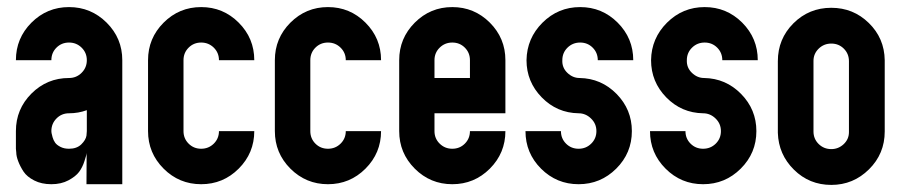

<svg xmlns="http://www.w3.org/2000/svg" viewBox="-20 -520 2550 542"><path d="M325.2 -350.1V0H224.1L224.6 -88.9Q224.6 -83.5 218.3 -64.9Q212.9 -47.9 203.4 -34.9Q193.8 -22 173.3 -11Q152.8 0 125 0Q97.2 0 76.7 -10.5Q56.2 -21 46.6 -35.4Q37.1 -49.8 31.5 -64.5Q25.9 -79.1 25.9 -89.8L24.9 -100.1V-149.9Q24.9 -211.9 68.8 -255.9Q112.8 -299.8 174.8 -299.8Q195.8 -299.8 210.4 -314.5Q225.1 -329.1 225.1 -350.1Q225.1 -371.1 210.4 -385.5Q195.8 -399.9 174.8 -399.9Q153.8 -399.9 139.4 -385.5Q125 -371.1 125 -350.1H24.9Q24.9 -412.1 68.8 -456.1Q112.8 -500 174.8 -500Q236.8 -500 281 -456.1Q325.2 -412.1 325.2 -350.1ZM174.8 -100.1Q196.8 -100.1 209.5 -112.5Q222.2 -125 224.1 -137.2L225.1 -149.9V-209Q201.2 -200.2 174.8 -200.2Q153.8 -200.2 139.4 -185.5Q125 -170.9 125 -149.9Q125 -147.9 125.5 -144.5Q126 -141.1 128.4 -132.6Q130.9 -124 135.5 -117.4Q140.1 -110.8 150.4 -105.5Q160.6 -100.1 174.8 -100.1Z M598.1 -149.9H697.8Q697.8 -87.9 653.8 -43.9Q609.9 0 547.9 0Q485.8 0 441.9 -43.9Q397.9 -87.9 397.9 -149.9V-350.1Q397.9 -412.1 441.9 -456.1Q485.8 -500 547.9 -500Q609.9 -500 653.8 -456.1Q697.8 -412.1 697.8 -350.1H598.1Q598.1 -371.1 583.5 -385.5Q568.8 -399.9 547.9 -399.9Q526.9 -399.9 512.5 -385.5Q498 -371.1 498 -350.1V-149.9Q498 -128.9 512.5 -114.5Q526.9 -100.1 547.9 -100.1Q568.8 -100.1 583.5 -114.5Q598.1 -128.9 598.1 -149.9Z M956.1 -149.9H1055.7Q1055.7 -87.9 1011.7 -43.9Q967.8 0 905.8 0Q843.8 0 799.8 -43.9Q755.9 -87.9 755.9 -149.9V-350.1Q755.9 -412.1 799.8 -456.1Q843.8 -500 905.8 -500Q967.8 -500 1011.7 -456.1Q1055.7 -412.1 1055.7 -350.1H956.1Q956.1 -371.1 941.4 -385.5Q926.8 -399.9 905.8 -399.9Q884.8 -399.9 870.4 -385.5Q856 -371.1 856 -350.1V-149.9Q856 -128.9 870.4 -114.5Q884.8 -100.1 905.8 -100.1Q926.8 -100.1 941.4 -114.5Q956.1 -128.9 956.1 -149.9Z M1406.7 -350.1V-299.8V-200.2H1306.6H1206.5V-149.9Q1206.5 -128.9 1221.2 -114.5Q1235.8 -100.1 1256.8 -100.1Q1277.8 -100.1 1292.2 -114.5Q1306.6 -128.9 1306.6 -149.9H1406.7Q1406.7 -87.9 1362.8 -43.9Q1318.8 0 1256.8 0Q1194.8 0 1150.9 -43.9Q1106.9 -87.9 1106.9 -149.9V-350.1Q1106.9 -412.1 1150.9 -456.1Q1194.8 -500 1256.8 -500Q1318.8 -500 1362.8 -456.1Q1406.7 -412.1 1406.7 -350.1ZM1206.5 -299.8H1306.6V-350.1Q1306.6 -371.1 1292.2 -385.5Q1277.8 -399.9 1256.8 -399.9Q1235.8 -399.9 1221.2 -385.5Q1206.5 -371.1 1206.5 -350.1Z M1767.6 -350.1H1667.5Q1667.5 -371.1 1653.1 -385.5Q1638.7 -399.9 1617.7 -399.9Q1596.7 -399.9 1582 -385.5Q1567.4 -371.1 1567.4 -350.1Q1566.4 -329.1 1581.5 -314.5Q1596.7 -299.8 1616.2 -299.8Q1677.2 -298.8 1720.5 -254.9Q1763.7 -210.9 1763.7 -149.9Q1763.7 -87.9 1719.5 -43.9Q1675.3 0 1613.3 0Q1551.3 0 1507.3 -43.9Q1463.4 -87.9 1463.4 -149.9H1563.5Q1563.5 -128.9 1577.9 -114.5Q1592.3 -100.1 1613.3 -100.1Q1634.3 -100.1 1648.9 -114.5Q1663.6 -128.9 1663.6 -149.9Q1663.6 -170.9 1648.4 -185.5Q1633.3 -200.2 1613.3 -200.2Q1552.2 -201.2 1509.3 -245.1Q1466.3 -289.1 1466.3 -350.1Q1467.3 -412.1 1511.5 -456.1Q1555.7 -500 1617.7 -500Q1679.7 -500 1723.6 -456.1Q1767.6 -412.1 1767.6 -350.1Z M2119.1 -350.1H2019Q2019 -371.1 2004.6 -385.5Q1990.2 -399.9 1969.2 -399.9Q1948.2 -399.9 1933.6 -385.5Q1918.9 -371.1 1918.9 -350.1Q1918 -329.1 1933.1 -314.5Q1948.2 -299.8 1967.8 -299.8Q2028.8 -298.8 2072 -254.9Q2115.2 -210.9 2115.2 -149.9Q2115.2 -87.9 2071 -43.9Q2026.9 0 1964.8 0Q1902.8 0 1858.9 -43.9Q1814.9 -87.9 1814.9 -149.9H1915Q1915 -128.9 1929.4 -114.5Q1943.8 -100.1 1964.8 -100.1Q1985.8 -100.1 2000.5 -114.5Q2015.1 -128.9 2015.1 -149.9Q2015.1 -170.9 2000 -185.5Q1984.9 -200.2 1964.8 -200.2Q1903.8 -201.2 1860.8 -245.1Q1817.9 -289.1 1817.9 -350.1Q1818.8 -412.1 1863 -456.1Q1907.2 -500 1969.2 -500Q2031.2 -500 2075.2 -456.1Q2119.1 -412.1 2119.1 -350.1Z M2326.7 -498Q2388.7 -498 2432.6 -455.1Q2476.6 -412.1 2477.5 -350.1V-148.9Q2477.5 -85.9 2433.1 -42Q2388.7 2 2326.7 2Q2264.6 2 2221.2 -41Q2177.7 -84 2175.8 -145V-148.9V-347.2Q2175.8 -410.2 2219.7 -454.1Q2263.7 -498 2326.7 -498ZM2276.4 -348.1V-148.9Q2276.4 -127.9 2291 -113.5Q2305.7 -99.1 2326.7 -99.1Q2346.7 -99.1 2361.6 -113Q2376.5 -127 2376.5 -147V-347.2Q2376.5 -368.2 2362.1 -382.6Q2347.7 -397 2326.7 -397Q2305.7 -397 2291 -382.6Q2276.4 -368.2 2276.4 -348.1Z"/></svg>

Font: OSP-DIN
Style: DIN
Weight: 500
Width: 3
Version: Version 001.000